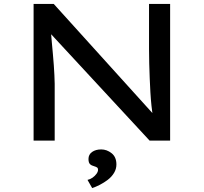

<svg xmlns="http://www.w3.org/2000/svg" viewBox="-20 -720 1043 983"><path d="M152 0V-700H255L773 -127L763 -118Q759 -146 755.5 -179Q752 -212 750 -247Q748 -282 746.5 -319.5Q745 -357 744 -395Q743 -433 743 -470V-700H851V0H746L235 -552L240 -566Q243 -533 245.5 -501.5Q248 -470 251 -441Q254 -412 255.5 -385.5Q257 -359 258.5 -335.5Q260 -312 260 -291V0ZM452 243 428 201Q442 198 454 189.5Q466 181 474 170Q482 159 482 149Q482 141 477 137.5Q472 134 462 131Q449 128 441 120.5Q433 113 433 94Q433 71 451.5 58Q470 45 498 45Q527 45 551.5 64.5Q576 84 576 122Q576 145 564 165Q552 185 532.5 200Q513 215 491.5 226Q470 237 452 243Z"/></svg>

Font: Lexend Mega
Style: Regular
Weight: 400
Designer: Bonnie Shaver-Troup, Thomas Jockin
Foundry: Lexend
Version: Version 1.007